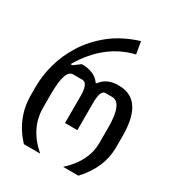

<svg xmlns="http://www.w3.org/2000/svg" viewBox="-176 -847 880 957"><g transform="rotate(30 264.0 -368.5)"><path d="M106 0Q13 -100 14 -232V-281Q14 -341 32 -408Q50 -475 90.5 -539.5Q131 -604 196 -656Q261 -708 355 -737L367 -667Q206 -629 108 -462H119L157 -490Q231 -490 263 -444H269Q301 -491 371 -490Q512 -490 512 -282V-215Q512 -99 420 0H332Q428 -87 429 -191V-282Q429 -424 369 -424H330Q301 -424 302 -344V-194H231V-344Q232 -424 198 -424H144Q98 -424 98 -284V-207Q98 -87 200 0Z"/></g></svg>

Font: PlemolJP
Style: Regular
Weight: 400
Monospace: yes
Version: v2.0.4; ttfautohint (v1.8.4.7-5d5b-dirty) -l 6 -r 45 -G 200 